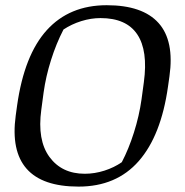

<svg xmlns="http://www.w3.org/2000/svg" viewBox="-20 -691 697 722"><path d="M275.4 10.7Q139.2 10.7 80.1 -56.4Q21 -123.5 39.1 -256.3L44.4 -294.9Q71.3 -484.4 156.2 -577.9Q241.2 -671.4 381.3 -671.4Q516.1 -671.4 576.2 -604.5Q636.2 -537.6 617.2 -403.8L611.8 -365.7Q585.9 -181.2 501.7 -85.2Q417.5 10.7 275.4 10.7ZM521 -382.3Q537.1 -500.5 496.1 -561.8Q455.1 -623 357.9 -623Q322.3 -623 285.6 -611.6Q249 -600.1 218.8 -580.1Q191.4 -527.3 171.9 -465.3Q152.3 -403.3 144 -343.3L135.3 -278.3Q119.6 -164.1 166 -100.8Q212.4 -37.6 298.8 -37.6Q335.9 -37.6 372.6 -49.3Q409.2 -61 438 -81.1Q463.9 -130.4 483.6 -192.6Q503.4 -254.9 512.2 -317.4Z"/></svg>

Font: Noticia Text
Style: Italic
Weight: 400
Italic angle: -8°
Designer: JM Sole
Foundry: JM Sole
Version: Version 1.003